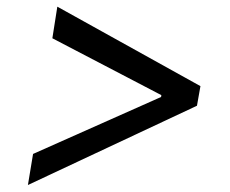

<svg xmlns="http://www.w3.org/2000/svg" viewBox="-20 -566 676 564"><path d="M558.6 -255.4 62 -22.5 77.1 -113.8 455.6 -282.2 452.6 -277.3 454.6 -291 456.5 -285.2 133.8 -453.6 148.4 -546.4 568.8 -313Z"/></svg>

Font: Inter 28pt
Style: Italic
Weight: 400
Italic angle: -9.3988°
Designer: Rasmus Andersson
Foundry: rsms
Version: Version 4.001;git-66647c0bb